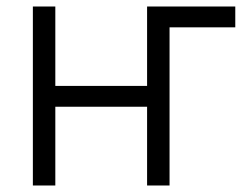

<svg xmlns="http://www.w3.org/2000/svg" viewBox="-20 -568 758 590"><path d="M501 -484V2H432V-240H150V2H81V-548H150V-304H432V-548H703V-484Z"/></svg>

Font: Sinter Normal
Style: Regular
Weight: 350
Foundry: Adobe & rsms
Version: Version 1.000